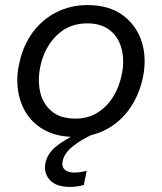

<svg xmlns="http://www.w3.org/2000/svg" viewBox="-20 -528 638 756"><path d="M274 11Q208 11 161.2 -12.8Q114.5 -36.5 87 -77Q59.5 -117.5 51.5 -169Q48 -190 48 -211.5Q48 -242.5 55 -274.5Q70 -348.5 109 -400.8Q148 -453 203.5 -480.5Q259 -508 324 -508Q409.5 -508 463.8 -467.8Q518 -427.5 538.5 -362.5Q549.5 -326 549.5 -287Q549.5 -255.5 542.5 -222.5Q527.5 -152.5 490.5 -100Q453.5 -47.5 398.2 -18.2Q343 11 274 11ZM277 -61Q326 -61 363.2 -84Q400.5 -107 424.8 -145.8Q449 -184.5 459 -232Q465 -260 465 -285.5Q465 -311.5 459 -334.5Q447.5 -381 413.2 -408.5Q379 -436 323.5 -436Q250 -436 201.8 -387.2Q153.5 -338.5 138.5 -265Q133 -238 133 -213Q133 -188 138.5 -164.5Q149.5 -118 184 -89.5Q218.5 -61 277 -61ZM256.5 208Q200.5 208 176 180.5Q157 159 157 132Q157 123.5 158.5 115Q166.5 77.5 198 51Q229.5 24.5 286.5 -3.5L290.5 -22L334 -26L348 0Q302 20 267.2 47.8Q232.5 75.5 227 106Q225.5 112.5 225.5 117.5Q225.5 131.5 235 140Q247.5 151.5 273 151.5Q288.5 151.5 301.2 149Q314 146.5 321.5 144L310 200.5Q300 203.5 285.2 205.8Q270.5 208 256.5 208Z"/></svg>

Font: Heraclito
Style: Italic
Weight: 400
Italic angle: -12°
Designer: Kostas Bartsokas (font) & Cristiano Sobral (main changes)
Foundry: Kostas Bartsokas (font) & Cristiano Sobral (main changes)
Version: Version 1.00;July 8, 2020;FontCreator 13.0.0.2655 64-bit